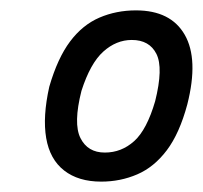

<svg xmlns="http://www.w3.org/2000/svg" viewBox="-20 -734 391 370"><path d="M175 -384Q131 -384 103.5 -405.5Q76 -427 69 -468Q62 -509 75 -567Q91 -622 115 -654Q139 -686 171.5 -700Q204 -714 242 -714Q309 -714 336 -667Q363 -620 341 -533Q326 -477 301.5 -444.5Q277 -412 244.5 -398Q212 -384 175 -384ZM182 -440Q214 -440 238.5 -462Q263 -484 279 -539Q295 -603 281.5 -630Q268 -657 234 -657Q204 -657 179 -634.5Q154 -612 137 -559Q121 -496 135 -468Q149 -440 182 -440Z"/></svg>

Font: Nunito Sans 7pt Condensed SemiBold
Style: Italic
Weight: 600
Width: 3
Italic angle: -9°
Designer: Vernon Adams
Foundry: Vernon Adams
Version: Version 3.101;gftools[0.9.27]